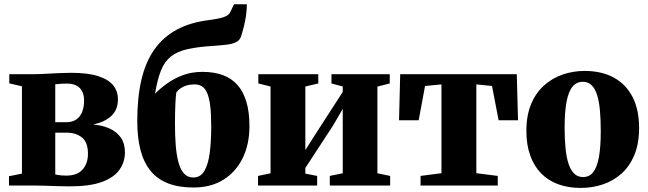

<svg xmlns="http://www.w3.org/2000/svg" viewBox="-20 -888 3100 919"><path d="M314 4Q286.5 4 256 3Q225.5 2 196.5 1Q167.5 0 144.5 0H23V-44.5L85 -57V-475L24.5 -489V-533H145.5Q166.5 -533 197.2 -534.8Q228 -536.5 261 -538Q294 -539.5 320 -539.5Q402 -539.5 451.2 -523.2Q500.5 -507 522.5 -478.8Q544.5 -450.5 544.5 -413Q544.5 -361.5 512 -332.2Q479.5 -303 425.5 -292Q469.5 -288.5 503.8 -273.2Q538 -258 558 -229.8Q578 -201.5 578 -159Q578 -113 552.2 -76Q526.5 -39 468.8 -17.5Q411 4 314 4ZM297.5 -47.5Q349.5 -47.5 375.2 -76.5Q401 -105.5 401 -152.5Q401 -207 372.2 -230Q343.5 -253 299 -253H244.5V-53Q250.5 -51.5 258.8 -50.2Q267 -49 277 -48.2Q287 -47.5 297.5 -47.5ZM244.5 -303H296.5Q327.5 -303 346.5 -317Q365.5 -331 374 -354.5Q382.5 -378 382.5 -406.5Q382.5 -432 373.5 -450.2Q364.5 -468.5 346.2 -478.2Q328 -488 299.5 -488Q284 -488 270.2 -487Q256.5 -486 244.5 -484.5Z M906 9.5Q836.5 9.5 785.5 -10Q734.5 -29.5 701.8 -68.8Q669 -108 653 -168Q637 -228 637 -309Q637 -422 657.2 -507.5Q677.5 -593 719.5 -652Q761.5 -711 825.8 -745.8Q890 -780.5 977.5 -791.5Q1024 -797.5 1049.2 -805.5Q1074.5 -813.5 1082.5 -830.5L1100 -867.5H1161.5Q1161.5 -840.5 1157.5 -813Q1153.5 -785.5 1147 -759.8Q1140.5 -734 1133 -711.5Q1127 -694.5 1109.5 -686Q1092 -677.5 1065 -674.2Q1038 -671 1003 -668.5Q928 -664 878.5 -653Q829 -642 798.5 -618Q768 -594 750.8 -551.2Q733.5 -508.5 722 -439.5Q746 -464 779.5 -488.2Q813 -512.5 855.2 -528.2Q897.5 -544 949 -544Q1004 -544 1046 -528.8Q1088 -513.5 1116.2 -481.8Q1144.5 -450 1159.2 -401Q1174 -352 1174 -284.5Q1174 -198 1141.8 -131.8Q1109.5 -65.5 1049.8 -28Q990 9.5 906 9.5ZM905.5 -38.5Q939.5 -38.5 958 -69.5Q976.5 -100.5 983.8 -155.8Q991 -211 991 -283.5Q991 -343.5 986 -382.8Q981 -422 971 -444Q961 -466 946.2 -475Q931.5 -484 911.5 -484Q889.5 -484 872.5 -478.8Q855.5 -473.5 843.2 -464.5Q831 -455.5 823.5 -444.5Q821 -422.5 819.8 -398.2Q818.5 -374 818 -348.2Q817.5 -322.5 817.5 -295Q817.5 -241 821 -194.5Q824.5 -148 833.8 -112.8Q843 -77.5 860.2 -58Q877.5 -38.5 905.5 -38.5Z M1215 0V-46L1275 -58.5V-474L1216.5 -488.5V-533H1503.5V-488.5L1441.5 -474V-169.5L1488.5 -243.5L1620.5 -448V-474L1566.5 -488.5V-533H1845.5V-488.5L1786.5 -473.5V-58.5L1847.5 -46V0H1558.5V-46L1620.5 -58.5V-366.5L1574 -287L1441.5 -84V-57L1498 -46V0Z M1993 0V-46L2093 -59V-484L2014.5 -476.5L1984 -312.5H1890L1895.5 -533H2453.5L2459.5 -312.5H2366.5L2335 -476.5L2260 -484V-59L2362.5 -46V0Z M2499.5 -261.5Q2499.5 -335.5 2522 -389.5Q2544.5 -443.5 2583.8 -478.8Q2623 -514 2673 -531.2Q2723 -548.5 2778 -548.5Q2859 -548.5 2917.2 -517Q2975.5 -485.5 3007.2 -424.8Q3039 -364 3039 -275Q3039 -200 3016.2 -145.8Q2993.5 -91.5 2954.5 -56.8Q2915.5 -22 2865.2 -5.2Q2815 11.5 2760 11.5Q2700 11.5 2652 -6Q2604 -23.5 2570 -58.2Q2536 -93 2517.8 -144Q2499.5 -195 2499.5 -261.5ZM2771 -40.5Q2800.5 -40.5 2819 -63.5Q2837.5 -86.5 2846.5 -135Q2855.5 -183.5 2855.5 -260Q2855.5 -316 2851.5 -359.8Q2847.5 -403.5 2837.8 -434Q2828 -464.5 2811.2 -480.5Q2794.5 -496.5 2770 -496.5Q2740 -496.5 2720.8 -473.8Q2701.5 -451 2692 -402.2Q2682.5 -353.5 2682.5 -276Q2682.5 -220.5 2687 -176.8Q2691.5 -133 2701.8 -102.8Q2712 -72.5 2729 -56.5Q2746 -40.5 2771 -40.5Z"/></svg>

Font: Merriweather 72pt Black
Style: Regular
Weight: 900
Version: Version 2.100